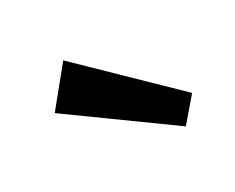

<svg xmlns="http://www.w3.org/2000/svg" viewBox="-44 -861 353 288"><g transform="rotate(-20 132.0 -717.0)"><path d="M74 -795 239 -683 213 -639 35 -725Z"/></g></svg>

Font: Fira Sans Extra Condensed
Style: Regular
Weight: 400
Width: 1
Designer: Carrois Corporate & Edenspiekermann AG
Foundry: Carrois Corporate GbR & Edenspiekermann AG
Version: Version 4.203